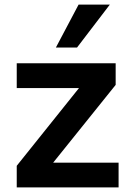

<svg xmlns="http://www.w3.org/2000/svg" viewBox="-20 -814 563 834"><path d="M52.7 0V-93.8L323.2 -431.6H52.7V-539.1H482.4V-445.3L210.9 -107.4H495.1V0ZM222.7 -607.4 321.3 -793.9H457L314.5 -607.4Z"/></svg>

Font: Min Sans Bold
Style: Regular
Weight: 700
Designer: Jinseong-Kim, NotoSansCJK, Nunito
Foundry: Jinseong-Kim
Version: Version 1.400;Glyphs 3.1.2 (3151)